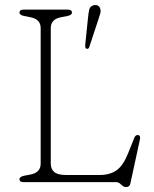

<svg xmlns="http://www.w3.org/2000/svg" viewBox="-20 -739 624 779"><path d="M253 -674 227 -669Q186 -661 186 -625V-75Q186 -52.5 200.5 -40.8Q215 -29 247.5 -29H384.5Q425.5 -29 452.5 -47.8Q479.5 -66.5 499.5 -116.5L524.5 -179Q530 -192.5 540 -191Q551.5 -189.5 547.5 -172L509 5Q506 20 492 20Q481 20 471.5 10Q462 0 452 0H76Q59 0 59 -12Q59 -22 78 -26L104 -31Q145 -39 145 -75V-625Q145 -661 104 -669L78 -674Q59 -678 59 -688Q59 -700 76 -700H255Q272 -700 272 -688Q272 -678 253 -674ZM337 -666Q339 -687 342 -699.8Q345 -712.5 357.5 -717Q379 -723 386 -705.5Q390 -696 386.8 -684.5Q383.5 -673 379 -659.5L342 -547.5Q339 -539.5 331.5 -541Q327.5 -542 326.5 -546Q325.5 -550 325.5 -554Z"/></svg>

Font: Fraunces 9pt SuperSoft Thin
Style: Regular
Weight: 100
Version: Version 1.000;[b76b70a41]